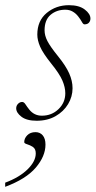

<svg xmlns="http://www.w3.org/2000/svg" viewBox="-57 -456 369 741"><path d="M28.5 -62.5Q35.5 -62.5 41.2 -53.5Q47 -44.5 56 -33Q75 -9.5 104.5 -9.5Q142.5 -9.5 168.8 -34.8Q195 -60 195 -96Q195 -119 183.8 -145.2Q172.5 -171.5 140.5 -211Q108.5 -251 97.8 -276Q87 -301 87 -322.5Q87 -376 123.2 -406Q159.5 -436 209 -436Q248.5 -436 270.2 -419.2Q292 -402.5 292 -384.5Q292 -375 286.2 -368.5Q280.5 -362 269 -362Q264 -362 258.8 -371.8Q253.5 -381.5 244.5 -393Q235.5 -404.5 223.2 -411.5Q211 -418.5 195 -418.5Q161.5 -418.5 138.2 -398.8Q115 -379 115 -339Q115 -319 126 -297.5Q137 -276 167 -239Q197 -202 210 -172.8Q223 -143.5 223 -115.5Q223 -83 205.8 -54.2Q188.5 -25.5 157.5 -7.8Q126.5 10 84.5 10Q46 10 25.8 -5.5Q5.5 -21 5.5 -38Q5.5 -48 12.5 -55.2Q19.5 -62.5 28.5 -62.5ZM36.5 92.5Q36.5 78 48.2 66Q60 54 80 54Q97.5 54 108 66.5Q118.5 79 118.5 102Q118.5 147 81 191Q43.5 235 -37 265V249Q18 228.5 49.5 197.5Q81 166.5 81 136Q81 118.5 70 111.2Q59 104 47.8 100.8Q36.5 97.5 36.5 92.5Z"/></svg>

Font: Newsreader Text ExtraLight
Style: Italic
Weight: 275
Italic angle: -17°
Designer: Hugues Gentile
Foundry: Production Type
Version: Version 1.001